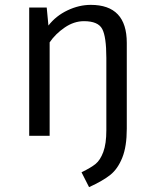

<svg xmlns="http://www.w3.org/2000/svg" viewBox="-20 -558 640 789"><path d="M501 -29Q501 44 482.5 90Q464 136 433.5 160.5Q403 185 346 211L315 150Q354 131 373 115.5Q392 100 404.5 66.5Q417 33 417 -23V-320Q417 -407 400 -439Q383 -471 325 -471Q284 -471 246 -445Q208 -419 184 -384V0H100V-527H172L179 -453Q210 -493 257.5 -515.5Q305 -538 353 -538Q501 -538 501 -382Z"/></svg>

Font: Fira Mono
Style: Regular
Weight: 400
Designer: Carrois Corporate & Edenspiekermann AG
Foundry: Carrois Corporate GbR & Edenspiekermann AG
Version: Version 3.206;PS 003.206;hotconv 1.0.70;makeotf.lib2.5.58329